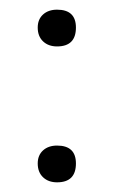

<svg xmlns="http://www.w3.org/2000/svg" viewBox="-20 -366 235 397"><path d="M98 -270Q80 -270 69 -280.5Q58 -291 58 -309Q58 -326 69 -336Q80 -346 98 -346Q137 -346 137 -309Q137 -270 98 -270ZM98 11Q80 11 69 0.5Q58 -10 58 -28Q58 -45 69 -55Q80 -65 98 -65Q137 -65 137 -28Q137 11 98 11Z"/></svg>

Font: Cormorant Upright Light
Style: Regular
Weight: 300
Designer: Christian Thalmann (Catharsis Fonts)
Foundry: Catharsis Fonts
Version: Version 3.302;PS 003.302;hotconv 1.0.88;makeotf.lib2.5.64775